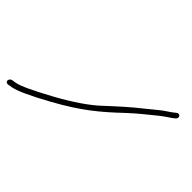

<svg xmlns="http://www.w3.org/2000/svg" viewBox="-258 -784 957 957"><g transform="rotate(-45 220.0 -305.5)"><path d="M-49.4 -657 -45.4 -633C-40.2 -601.5 -11.3 -538.2 41.1 -443.3C117.8 -304.6 175.1 -236 267.3 -138.5C307 -96.1 337.5 -56.2 367.8 -19.5C387.4 4.3 396.7 20.3 412.7 43L421.5 54C435 71.3 458.4 55.3 444.8 38L436 27C430.1 19.7 424 11 417.7 1C398.9 -28.6 374.7 -54 349.7 -86C304.7 -143.4 265.7 -186.2 204 -252.9C167 -292.8 119.4 -359.7 68 -453.5C16.7 -547.4 -11.1 -607.2 -15.4 -633L-19.4 -657C-20.7 -664.9 -29 -672 -36.9 -672C-44.8 -672 -50.7 -664.9 -49.4 -657Z"/></g></svg>

Font: MewTooHand
Style: WideLta
Weight: 400
Designer: Mew Too, Robert Jablonski
Version: Version 0.77